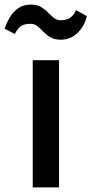

<svg xmlns="http://www.w3.org/2000/svg" viewBox="-53 -819 400 839"><path d="M90 0V-556H205V0ZM212.5 -645.5Q185.5 -645.5 167.8 -656Q150 -666.5 136.8 -680.2Q123.5 -694 110.5 -704.5Q97.5 -715 81 -715Q49.5 -715 35 -702Q20.5 -689 12 -670.5L-33 -693.5Q-24 -719.5 -9.8 -743.5Q4.5 -767.5 26.8 -783.2Q49 -799 82 -799Q108 -799 125.5 -788.8Q143 -778.5 156.2 -764.8Q169.5 -751 182.5 -740.8Q195.5 -730.5 212 -730.5Q240 -730.5 255.8 -743Q271.5 -755.5 279.5 -774.5L326.5 -748.5Q317 -706 286.5 -675.8Q256 -645.5 212.5 -645.5Z"/></svg>

Font: Merriweather Sans
Style: Regular
Weight: 400
Designer: Eben Sorkin
Foundry: Eben Sorkin
Version: Version 1.008; ttfautohint (v1.7.19-72a1) -l 8 -r 50 -G 200 